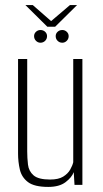

<svg xmlns="http://www.w3.org/2000/svg" viewBox="-20 -727 404 755"><path d="M170 8Q115 8 90 -11Q65 -30 58 -60.5Q51 -91 51 -123V-495H87V-132Q87 -106 90 -80Q93 -54 112 -37.5Q131 -21 177 -21Q210 -21 228.5 -32.5Q247 -44 256 -60Q265 -76 268 -89V-495H304V0H273L270 -50Q262 -29 237.5 -10.5Q213 8 170 8ZM139 -559Q129 -559 121.5 -566.5Q114 -574 114 -585Q114 -595 121.5 -602Q129 -609 139 -609Q150 -609 157.5 -602Q165 -595 165 -585Q165 -574 157.5 -566.5Q150 -559 139 -559ZM225 -559Q214 -559 206.5 -566.5Q199 -574 199 -585Q199 -595 206.5 -602Q214 -609 225 -609Q235 -609 242.5 -602Q250 -595 250 -585Q250 -574 242.5 -566.5Q235 -559 225 -559ZM166 -622 80 -707H109L181 -644L255 -707H283L197 -622Z"/></svg>

Font: Alumni Sans Thin ExtraLight
Style: Regular
Weight: 250
Version: Version 1.018